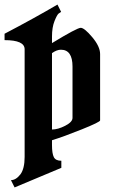

<svg xmlns="http://www.w3.org/2000/svg" viewBox="-58 -790 499 842"><path d="M50 -102V-574Q50 -614 -38 -614V-642Q92 -710 194 -770L210 -738Q206 -736 199 -730.5Q192 -725 181 -697.5Q170 -670 170 -630V-601Q280 -668 296 -668Q312 -668 346.5 -627Q381 -586 381 -553V-262Q381 -255 301.5 -223Q222 -191 170 -175V-154Q170 -117 178 -101Q186 -85 211 -85V-54L6 32L-10 0Q12 0 32 -26Q50 -51 50 -102ZM209 -572Q191 -572 170 -557V-222Q196 -222 228 -238.5Q260 -255 260 -273V-498Q260 -572 209 -572Z"/></svg>

Font: Pirata One
Style: Regular
Weight: 400
Designer: Rodrigo Fuenzalida, Nicolas Massi
Foundry: Rodrigo Fuenzalida, Nicolas Massi
Version: Version 1.001